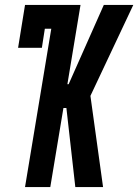

<svg xmlns="http://www.w3.org/2000/svg" viewBox="-20 -755 558 775"><path d="M81 0 187 -639H161L149 -562H53L81 -735H305L252 -415H257L399 -735H518L345 -368L396 0H284L248 -319H236L183 0Z"/></svg>

Font: Iosevka Gothic
Style: Bold Italic
Weight: 700
Italic angle: -9°
Monospace: yes
Designer: Belleve Invis
Foundry: Belleve Invis
Version: Version 15.5.1; ttfautohint (v1.8.4)